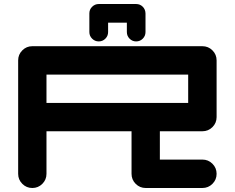

<svg xmlns="http://www.w3.org/2000/svg" viewBox="-20 -940 1174 960"><path d="M920.9 -425.3V-566.9H212.4V-425.3ZM991.7 -709Q1021.5 -709 1042.2 -688.2Q1063 -667.5 1063 -638.2V-354.5Q1063 -325.2 1042.2 -304.4Q1021.5 -283.7 991.7 -283.7H779.3V-142.1H991.7Q1021.5 -142.1 1042.2 -121.3Q1063 -100.6 1063 -70.8Q1063 -41.5 1042.2 -20.8Q1021.5 0 991.7 0H708.5Q679.2 0 658.4 -20.8Q637.7 -41.5 637.7 -70.8V-283.7H212.4V-70.8Q212.4 -41.5 191.7 -20.8Q170.9 0 141.6 0Q112.3 0 91.6 -20.8Q70.8 -41.5 70.8 -70.8V-638.2Q70.8 -667.5 91.6 -688.2Q112.3 -709 141.6 -709ZM660.6 -919.9Q680.2 -919.9 693.6 -906.5Q707 -893.1 707.5 -873V-779.8Q707.5 -760.3 693.8 -746.6Q680.2 -732.9 660.6 -732.9Q641.6 -732.9 627.9 -746.6Q614.3 -760.3 614.3 -779.8V-826.7H520.5V-779.8Q520.5 -760.3 506.8 -746.6Q493.2 -732.9 473.6 -732.9Q454.6 -732.9 440.7 -746.6Q426.8 -760.3 426.8 -779.8V-873Q426.8 -892.6 440.7 -906.2Q454.6 -919.9 473.6 -919.9Z"/></svg>

Font: Robtronika
Style: Regular
Weight: 400
Designer: GGBot
Version: 1.00